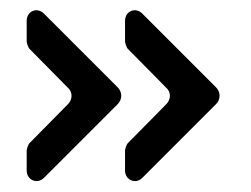

<svg xmlns="http://www.w3.org/2000/svg" viewBox="-20 -471 479 367"><path d="M219 -431V-392C219 -389 222 -379 225 -377L298 -303C307 -295 307 -281 298 -272L225 -198C222 -196 219 -186 219 -183V-145C219 -127 239 -118 252 -131L393 -272C402 -281 402 -295 393 -304L252 -445C239 -458 219 -450 219 -431ZM31 -431V-392C31 -389 34 -379 37 -377L110 -303C119 -295 119 -281 110 -272L37 -198C34 -196 31 -186 31 -183V-145C31 -127 51 -118 64 -131L205 -272C214 -281 214 -295 205 -304L64 -445C51 -458 31 -450 31 -431Z"/></svg>

Font: DIN Rundschrift
Style: Eng
Weight: 400
Width: 3
Version: Version 1.027